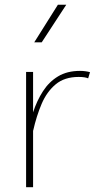

<svg xmlns="http://www.w3.org/2000/svg" viewBox="-20 -785 417 805"><path d="M222.7 -765.1H257.8L154.8 -607.4H123.5ZM89.4 -483.4H118.7V-314Q134.8 -363.3 160.2 -402.6Q185.5 -441.9 223.4 -464.8Q261.2 -487.8 315.4 -487.8Q337.4 -487.8 357.4 -482.4L349.6 -456.5Q336.9 -462.4 309.6 -462.4Q250.5 -462.4 213.4 -431.4Q176.3 -400.4 154.5 -349.4Q132.8 -298.3 119.1 -237.3L118.7 -237.8V0H89.4Z"/></svg>

Font: Estedad-FD Thin
Style: Regular
Weight: 100
Designer: Amin Abedi
Version: Version 7.3